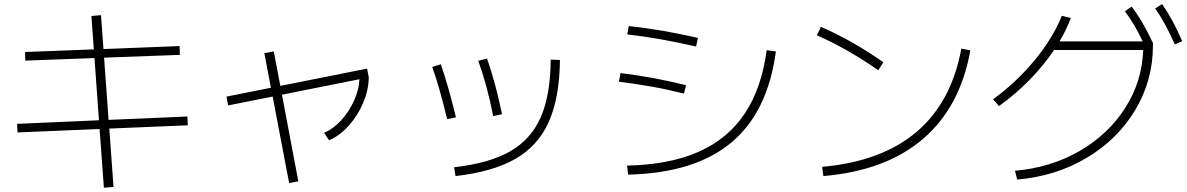

<svg xmlns="http://www.w3.org/2000/svg" viewBox="-20 -838 5665 916"><path d="M455.1 -222.7 63.5 -206.1 61.5 -247.1 452.1 -264.2 430.7 -561 100.6 -548.8 99.6 -589.8 427.7 -602.5 416 -761.7 461.9 -765.6 473.6 -604 836.9 -618.2 837.9 -576.2 476.6 -563 498 -266.1 874 -282.2 876 -240.2 501.5 -224.6 521.5 53.7 475.6 57.6Z M1060.5 -377 1272.5 -419.4 1241.2 -584 1286.1 -592.8 1317.4 -428.2 1731.4 -510.7 1739.3 -468.8Q1738.8 -409.7 1712.9 -348.1Q1687 -286.6 1643.6 -238.3Q1600.1 -189.9 1549.8 -168.9L1526.4 -204.1Q1569.8 -222.7 1607.4 -263.7Q1645 -304.7 1668.7 -356.9Q1692.4 -409.2 1694.8 -460L1325.2 -386.2L1403.3 27.3L1359.4 35.2L1280.8 -377.4L1068.4 -335Z M2607.4 -553.7 2651.4 -551.8Q2649.4 -372.1 2598.6 -257.6Q2547.9 -143.1 2439.7 -80.6Q2331.5 -18.1 2153.3 2L2146.5 -40Q2314.5 -59.1 2414.1 -116.2Q2513.7 -173.3 2559.8 -278.8Q2606 -384.3 2607.4 -553.7ZM2042 -518.6 2083 -531.2Q2118.2 -430.7 2155.3 -278.3L2113.3 -269.5Q2075.7 -425.8 2042 -518.6ZM2261.7 -547.9 2303.7 -558.6Q2346.2 -435.5 2375 -293L2333 -284.2Q2302.7 -436 2261.7 -547.9Z M3637.7 -598.6 3681.6 -592.8Q3643.1 -302.7 3468.5 -157.5Q3293.9 -12.2 2976.6 -4.9L2971.7 -47.9Q3173.8 -52.2 3313 -113.8Q3452.1 -175.3 3532.7 -295.7Q3613.3 -416 3637.7 -598.6ZM2932.6 -448.2 2940.4 -489.3Q3021 -479.5 3095.2 -465.8Q3169.4 -452.1 3252.9 -431.6L3243.2 -391.6Q3160.6 -412.1 3087.4 -425Q3014.2 -438 2932.6 -448.2ZM2972.7 -673.8 2979.5 -713.9Q3065.4 -704.1 3144 -690.7Q3222.7 -677.2 3309.6 -657.2L3300.8 -616.2Q3210 -636.7 3131.8 -650.6Q3053.7 -664.6 2972.7 -673.8Z M4566.4 -606.4 4609.4 -597.7Q4561 -327.1 4383.5 -175.3Q4206.1 -23.4 3908.2 2L3902.3 -42Q4186.5 -67.4 4353 -209Q4519.5 -350.6 4566.4 -606.4ZM3877 -669.9 3896.5 -710Q4049.3 -643.1 4194.3 -541L4169.9 -502.9Q4023.9 -605 3877 -669.9Z M5434.1 -599.6H5008.8Q4959 -525.4 4892.1 -457Q4825.2 -388.7 4746.1 -332L4717.8 -364.3Q4830.1 -446.3 4916.7 -551.5Q5003.4 -656.7 5045.9 -762.7L5088.9 -752Q5066.9 -694.3 5034.7 -640.6H5431.6Q5410.6 -684.6 5390.4 -718.8Q5370.1 -752.9 5346.7 -784.2L5378.9 -806.6Q5408.2 -767.6 5432.1 -726.1Q5456.1 -684.6 5480.5 -632.8V-621.1Q5480.5 -454.6 5396.5 -314Q5312.5 -173.3 5164.8 -85.2Q5017.1 2.9 4833 18.6L4822.3 -23.4Q4992.7 -38.1 5130.1 -117.4Q5267.6 -196.8 5348.1 -323Q5428.7 -449.2 5434.1 -599.6ZM5491.2 -797.9 5524.4 -818.4Q5551.8 -778.8 5574.5 -736.6Q5597.2 -694.3 5620.1 -641.6L5585 -626Q5560.1 -681.2 5538.1 -721.7Q5516.1 -762.2 5491.2 -797.9Z"/></svg>

Font: Pretendard JP ExtraLight
Style: Regular
Weight: 200
Designer: Base glyphs from Inter by Rasmus Andersson; Hangeul glyphs from Noto Sans CJK(Source Han Sans) by Jang Soo-young and Kan
Foundry: Kil Hyung-jin
Version: Version 1.309